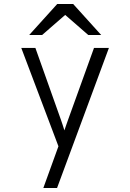

<svg xmlns="http://www.w3.org/2000/svg" viewBox="-20 -752 656 966"><path d="M198 194 274 -16 87 -511H158L287 -148Q291 -136.5 295.2 -123.8Q299.5 -111 304 -96Q308.5 -109.5 313 -122.5Q317.5 -135.5 322 -148L453 -511H528L267 194ZM127 -576 268 -732H348L489 -576H424L308 -677L192 -576Z"/></svg>

Font: Overpass Mono Light
Style: Regular
Weight: 300
Monospace: yes
Designer: Delve Withrington, Dave Bailey
Foundry: Delve Fonts LLC
Version: Version 4.000